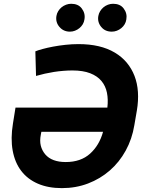

<svg xmlns="http://www.w3.org/2000/svg" viewBox="-20 -966 749 996"><path d="M47.2 -325.3 60.4 -407.7H536.9Q541.9 -449.6 534.8 -484.9Q527.7 -520.2 506.2 -546Q484.7 -571.7 447.6 -586.1Q410.5 -600.5 355.5 -600.5Q332.7 -600.5 308.6 -598.5Q284.4 -596.6 260.3 -592.9Q236.2 -589.1 212.5 -583.8Q188.9 -578.5 166.9 -572.1L163.4 -699.6Q176.8 -705.3 201 -711.8Q225.1 -718.4 255.3 -724.1Q285.5 -729.8 319.6 -733.5Q353.7 -737.2 387.1 -737.2Q501.4 -737.2 574.9 -693.5Q611.5 -671.9 637.3 -641.2Q663 -610.4 677.7 -572.3Q692.5 -534.1 695.5 -488.8Q698.5 -443.5 690 -392.8L676.8 -316.1Q665.1 -244.7 632.1 -184.7Q599.1 -124.6 549.5 -81.5Q500 -38.4 436.8 -14.2Q373.6 9.9 301.1 9.9Q230.1 9.9 176.7 -13.1Q123.2 -36.2 90.2 -79.4Q57.2 -122.5 45.8 -184.8Q34.4 -247.2 47.2 -325.3ZM214.8 -165.1Q248.9 -125.4 321 -125.4Q399.1 -125.4 447.4 -169Q495.4 -212.4 514.6 -282.3H194.6L191.8 -267.8Q185.4 -235.4 191.6 -210.4Q197.8 -185.4 214.8 -165.1ZM490.1 -883.2Q492.5 -896.7 499.6 -908.2Q506.7 -919.7 517 -928.3Q527.3 -936.8 540.1 -941.6Q552.9 -946.4 566.8 -946.4Q584.2 -946.4 597.8 -940.7Q611.5 -935 621.1 -922.6Q641 -896.7 635.3 -865.1Q633.5 -851.6 626.6 -840Q619.7 -828.5 609.2 -820Q598.7 -811.4 586.1 -806.6Q573.5 -801.8 560 -801.8Q543 -801.8 529.3 -807.7Q515.6 -813.6 505.3 -826Q484.4 -851.2 490.1 -883.2ZM272.7 -883.2Q274.9 -896.7 282 -908.2Q289.1 -919.7 299.5 -928.3Q310 -936.8 323 -941.6Q335.9 -946.4 349.4 -946.4Q366.8 -946.4 380.5 -940.7Q394.2 -935 403.8 -922.6Q423.7 -896.7 418 -865.1Q416.2 -851.6 409.3 -840Q402.3 -828.5 391.9 -820Q381.4 -811.4 368.8 -806.6Q356.2 -801.8 342.7 -801.8Q309.3 -801.8 288.4 -826.3Q267.4 -850.5 272.7 -883.2Z"/></svg>

Font: Inter P
Style: Bold Italic
Weight: 700
Italic angle: 9.39999°
Designer: Rasmus Andersson
Foundry: rsms
Version: Version 3.018;git-588b23468